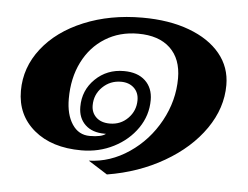

<svg xmlns="http://www.w3.org/2000/svg" viewBox="-42 -497 774 599"><g transform="rotate(5 345.0 -197.5)"><path d="M253 13Q320 11 379 -29Q438 -69 473 -133Q508 -197 508 -267Q508 -328 472.5 -361.5Q437 -395 372 -395Q314 -395 269 -367Q224 -339 199 -289Q174 -239 174 -174Q174 -125 194 -94.5Q214 -64 249 -64Q286 -64 299 -75H295Q256 -75 234 -96Q212 -117 212 -152Q212 -204 248.5 -239.5Q285 -275 338 -275Q381 -275 405 -252.5Q429 -230 429 -192Q429 -144 401.5 -104Q374 -64 328 -40.5Q282 -17 227 -17Q134 -17 78.5 -63.5Q23 -110 23 -186Q23 -259 69.5 -318.5Q116 -378 198 -412Q280 -446 381 -446Q465 -446 528 -422.5Q591 -399 625.5 -357Q660 -315 660 -259Q660 -187 615 -122Q570 -57 490.5 -11Q411 35 313 51ZM388 -188Q388 -212 372.5 -226.5Q357 -241 332 -241Q298 -241 274 -217.5Q250 -194 250 -160Q250 -137 265.5 -122.5Q281 -108 308 -108Q342 -108 365 -131.5Q388 -155 388 -188Z"/></g></svg>

Font: Fahkwang
Style: Bold Italic
Weight: 700
Italic angle: -10°
Designer: Suppakit Chalermlarp | Katatrad Co.,Ltd.
Foundry: Cadson Demak Co.,Ltd.
Version: Version 1.000; ttfautohint (v1.6)